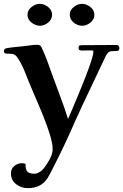

<svg xmlns="http://www.w3.org/2000/svg" viewBox="-20 -772 641 999"><path d="M601 -521Q601 -507 587 -506.5Q573 -506 563 -506Q550 -506 542 -497.5Q534 -489 529 -478Q490 -394 450 -311Q410 -228 372 -144Q347 -86 319.5 -27.5Q292 31 263 88Q255 104 246.5 120.5Q238 137 228 154Q210 182 184 194.5Q158 207 125 207Q91 207 64 186.5Q37 166 37 129Q37 106 54.5 91.5Q72 77 94 77Q105 77 113 81Q112 109 122 120.5Q132 132 160 132Q169 132 178 127.5Q187 123 194 118Q203 111 215.5 93.5Q228 76 238.5 56.5Q249 37 251 26Q252 21 253 15Q254 9 254 4Q254 -25 240 -70.5Q226 -116 205.5 -167Q185 -218 165 -263.5Q145 -309 133 -339Q120 -373 105.5 -407.5Q91 -442 71 -472Q60 -489 45.5 -491Q31 -493 13 -493Q9 -493 4.5 -496Q0 -499 0 -504Q0 -518 13 -521Q41 -526 71.5 -528.5Q102 -531 130 -535Q141 -537 151.5 -538Q162 -539 172 -539Q186 -539 191 -533.5Q196 -528 200 -517Q214 -487 225.5 -456Q237 -425 248 -393Q269 -334 292 -274Q315 -214 334 -153Q342 -171 357.5 -207.5Q373 -244 391.5 -288.5Q410 -333 427 -377Q444 -421 455 -455.5Q466 -490 466 -504Q466 -509 460 -509.5Q454 -510 451 -510Q441 -510 430.5 -509.5Q420 -509 409 -509Q401 -509 395 -511Q389 -513 389 -523Q389 -535 395.5 -536Q402 -537 410 -537Q454 -537 498.5 -537.5Q543 -538 586 -538Q601 -538 601 -521ZM251 -695Q251 -671 230.5 -654.5Q210 -638 187 -638Q165 -638 144 -654.5Q123 -671 123 -695Q123 -719 144 -735.5Q165 -752 187 -752Q210 -752 230.5 -735.5Q251 -719 251 -695ZM471 -695Q471 -671 450.5 -654.5Q430 -638 407 -638Q384 -638 363.5 -654.5Q343 -671 343 -695Q343 -719 363.5 -735.5Q384 -752 407 -752Q430 -752 450.5 -735.5Q471 -719 471 -695Z"/></svg>

Font: Kaisei HarunoUmi
Style: Bold
Weight: 700
Designer: Font-Kai, 金井和夫
Foundry: KAZUO KANAI
Version: Version 5.003